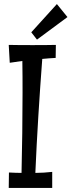

<svg xmlns="http://www.w3.org/2000/svg" viewBox="-20 -933 352 945"><path d="M237 -87C209 -84 182 -82 154 -82C162 -269 174 -456 188 -643C210 -645 232 -647 254 -648L255 -712C217 -711 178 -711 140 -711C101 -711 62 -711 23 -712L28 -624L90 -633C91 -580 91 -528 91 -476C91 -344 89 -212 86 -82C66 -82 45 -83 24 -84L23 -8H237ZM312 -849 260 -913 134 -774 162 -738Z"/></svg>

Font: Englebert
Style: Regular
Weight: 400
Designer: Astigmatic (AOETI)
Foundry: Astigmatic (AOETI)
Version: Version 1.000